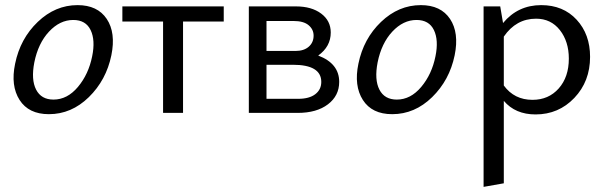

<svg xmlns="http://www.w3.org/2000/svg" viewBox="-20 -441 2366 750"><path d="M171 5Q92 5 56.5 -50.5Q21 -106 39 -192Q59 -290 127.5 -355.5Q196 -421 283 -421Q361 -421 397 -367Q433 -313 415 -225Q395 -128 327 -61.5Q259 5 171 5ZM189 -52Q243 -52 284.5 -101.5Q326 -151 340 -221Q353 -284 334 -323.5Q315 -363 266 -363Q214 -363 171.5 -317.5Q129 -272 114 -197Q101 -130 121 -91Q141 -52 189 -52Z M854 -416V-357H695V0H617V-357H458V-416Z M1223 -224Q1305 -193 1305 -121Q1305 -67 1261 -33.5Q1217 0 1143 0H952V-416H1136Q1197 -416 1234.5 -388Q1272 -360 1272 -314Q1272 -259 1223 -224ZM1127 -359H1021V-242H1135Q1167 -242 1186 -258.5Q1205 -275 1205 -302Q1205 -326 1185.5 -342.5Q1166 -359 1127 -359ZM1145 -55Q1188 -55 1211.5 -73Q1235 -91 1235 -121Q1235 -188 1124 -188H1021V-55Z M1512 5Q1433 5 1397.5 -50.5Q1362 -106 1380 -192Q1400 -290 1468.5 -355.5Q1537 -421 1624 -421Q1702 -421 1738 -367Q1774 -313 1756 -225Q1736 -128 1668 -61.5Q1600 5 1512 5ZM1530 -52Q1584 -52 1625.5 -101.5Q1667 -151 1681 -221Q1694 -284 1675 -323.5Q1656 -363 1607 -363Q1555 -363 1512.5 -317.5Q1470 -272 1455 -197Q1442 -130 1462 -91Q1482 -52 1530 -52Z M2094 -421Q2180 -421 2232.5 -364Q2285 -307 2285 -219Q2285 -123 2223.5 -58.5Q2162 6 2072 6Q1993 6 1948 -47V275L1869 289V-416H1934L1945 -351Q2003 -421 2094 -421ZM2060 -51Q2123 -51 2162.5 -95.5Q2202 -140 2202 -212Q2202 -279 2167 -323.5Q2132 -368 2074 -368Q1996 -368 1948 -298V-107Q1989 -51 2060 -51Z"/></svg>

Font: EauTest Medium
Style: Italic
Weight: 500
Italic angle: -12°
Designer: Christian Thalmann (Catharsis Fonts)
Version: Version 0.001;PS 000.001;hotconv 1.0.88;makeotf.lib2.5.64775